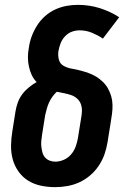

<svg xmlns="http://www.w3.org/2000/svg" viewBox="-20 -763 540 791"><path d="M207 8Q177 8 148.5 2Q120 -4 96.5 -18.5Q73 -33 56.5 -56Q40 -79 32.5 -106.5Q25 -134 25.5 -164Q26 -194 31 -223L44 -305Q47 -323 53.5 -341Q60 -359 71.5 -374.5Q83 -390 99 -403Q115 -416 131 -425Q118 -438 110.5 -454.5Q103 -471 99 -489.5Q95 -508 95 -527.5Q95 -547 99 -567Q102 -590 110.5 -613Q119 -636 132.5 -657.5Q146 -679 165 -696Q184 -713 206.5 -723.5Q229 -734 253 -738.5Q277 -743 301 -743Q348 -743 391 -729.5Q434 -716 471 -692L404 -604Q383 -618 359 -628Q335 -638 308 -638Q292 -638 276.5 -632.5Q261 -627 248.5 -614Q236 -601 230 -585.5Q224 -570 221 -554Q218 -535 222.5 -517.5Q227 -500 242.5 -491.5Q258 -483 276 -480Q294 -477 311 -472.5Q328 -468 345 -462Q362 -456 376.5 -447Q391 -438 403.5 -426Q416 -414 424.5 -399Q433 -384 438 -367Q443 -350 443.5 -331.5Q444 -313 441.5 -294.5Q439 -276 436 -258L423 -177Q419 -152 410.5 -127.5Q402 -103 387 -80.5Q372 -58 351.5 -40.5Q331 -23 307 -12Q283 -1 257.5 3.5Q232 8 207 8ZM208 -97Q225 -97 242.5 -104.5Q260 -112 272.5 -126.5Q285 -141 291.5 -158.5Q298 -176 301 -194L314 -275Q317 -290 317.5 -305.5Q318 -321 313 -334.5Q308 -348 297 -357.5Q286 -367 272.5 -371.5Q259 -376 244 -379Q229 -382 214 -385Q204 -376 195.5 -364Q187 -352 181.5 -339.5Q176 -327 172.5 -314Q169 -301 166 -288L153 -206Q151 -194 150 -181.5Q149 -169 150.5 -157.5Q152 -146 155 -134.5Q158 -123 165.5 -114.5Q173 -106 184 -101.5Q195 -97 208 -97Z"/></svg>

Font: Iosevka Term Curly Extrabold
Style: Italic
Weight: 800
Italic angle: -9°
Designer: Belleve Invis
Foundry: Belleve Invis
Version: Version 32.3.0